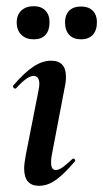

<svg xmlns="http://www.w3.org/2000/svg" viewBox="-20 -591 333 620"><path d="M58 -47Q58 -62 63 -89L104 -297Q107 -311 107 -320Q107 -333 102 -339.5Q97 -346 89 -346Q68 -346 32 -306Q31 -305 29 -305Q25 -305 23 -308.5Q21 -312 23 -315Q59 -357 88 -376Q117 -395 145 -395Q193 -395 193 -343Q193 -326 189 -309L147 -89Q145 -80 145 -66Q145 -42 160 -42Q170 -42 182.5 -51Q195 -60 213 -77Q215 -79 217 -79Q220 -79 222 -75.5Q224 -72 221 -69Q187 -29 160.5 -10Q134 9 106 9Q58 9 58 -47ZM34 -519Q34 -543 49 -557Q64 -571 89 -571Q113 -571 126.5 -557Q140 -543 140 -519Q140 -493 127 -478.5Q114 -464 89 -464Q64 -464 49 -478.5Q34 -493 34 -519ZM190 -519Q190 -543 203.5 -556.5Q217 -570 242 -570Q266 -570 279.5 -556.5Q293 -543 293 -519Q293 -493 279.5 -478.5Q266 -464 242 -464Q217 -464 203.5 -478.5Q190 -493 190 -519Z"/></svg>

Font: Cormorant Infant
Style: Bold Italic
Weight: 700
Italic angle: -10°
Designer: Christian Thalmann (Catharsis Fonts)
Foundry: Catharsis Fonts
Version: Version 4.000